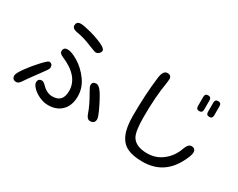

<svg xmlns="http://www.w3.org/2000/svg" viewBox="-103 -1249 2206 1781"><g transform="rotate(30 1000.0 -358.5)"><path d="M659.2 -646.5Q659.2 -628.9 643.6 -614.7Q627.9 -600.6 609.4 -600.6Q599.6 -600.6 519.5 -632.8Q437.5 -666 369.1 -675.8Q314.5 -686.5 314.5 -718.8Q314.5 -762.7 361.3 -762.7Q392.6 -762.7 466.8 -743.2Q541 -723.6 600.1 -696.8Q659.2 -669.9 659.2 -646.5ZM356.4 -97.7Q406.2 -45.9 466.8 -45.9Q577.1 -45.9 577.1 -167Q577.1 -324.2 370.1 -411.1Q330.1 -427.7 330.1 -452.1Q330.1 -495.1 374 -495.1Q418 -495.1 490.2 -450.7Q562.5 -406.2 617.2 -330.1Q671.9 -253.9 671.9 -164.1Q671.9 -66.4 617.2 -11.2Q562.5 43.9 472.7 43.9Q424.8 43.9 377.9 22.5Q331.1 1 300.8 -29.8Q270.5 -60.5 270.5 -84Q270.5 -126 312.5 -126Q328.1 -126 356.4 -97.7ZM812.5 -320.3Q840.8 -285.2 887.2 -190.9Q933.6 -96.7 933.6 -72.3Q933.6 -22.5 883.8 -22.5Q851.6 -22.5 835 -69.3Q808.6 -149.4 744.1 -258.8Q720.7 -298.8 720.7 -314.5Q720.7 -353.5 763.7 -353.5Q785.2 -353.5 812.5 -320.3ZM319.3 -269.5Q319.3 -254.9 301.8 -231.4L188.5 -76.2L160.2 -35.2Q135.7 5.9 110.4 5.9Q64.5 5.9 64.5 -39.1Q64.5 -63.5 111.8 -128.9Q159.2 -194.3 213.9 -252.9Q268.6 -311.5 281.2 -311.5Q319.3 -311.5 319.3 -269.5Z M1714.8 -778.3Q1748 -778.3 1748 -742.2V-644.5Q1748 -609.4 1714.8 -609.4Q1681.6 -609.4 1681.6 -644.5V-742.2Q1681.6 -778.3 1714.8 -778.3ZM1822.3 -778.3Q1855.5 -778.3 1855.5 -742.2V-644.5Q1855.5 -609.4 1822.3 -609.4Q1789.1 -609.4 1789.1 -644.5V-742.2Q1789.1 -778.3 1822.3 -778.3ZM1284.2 -768.6Q1328.1 -768.6 1328.1 -726.6L1323.2 -681.6Q1295.9 -523.4 1295.9 -303.7Q1295.9 -150.4 1327.1 -98.6Q1370.1 -28.3 1491.2 -28.3Q1585 -28.3 1656.2 -84.5Q1727.5 -140.6 1757.8 -226.6Q1781.2 -293 1815.4 -293Q1861.3 -293 1861.3 -249Q1861.3 -212.9 1814.5 -127.9Q1709 60.5 1492.2 60.5Q1390.6 60.5 1328.6 30.8Q1266.6 1 1235.4 -70.3Q1204.1 -141.6 1204.1 -266.6Q1204.1 -495.1 1228.5 -686.5Q1239.3 -768.6 1284.2 -768.6Z"/></g></svg>

Font: FakePearl
Style: Regular
Weight: 400
Version: Version 1.2